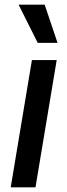

<svg xmlns="http://www.w3.org/2000/svg" viewBox="-20 -803 289 823"><path d="M25.9 0 116.8 -545.5H223L132.1 0ZM141.7 -619.3 59.7 -783H171.5L226.6 -619.3Z"/></svg>

Font: Karasuma Gothic
Style: Medium Italic
Weight: 500
Italic angle: 9.39998°
Designer: Rasmus Andersson / Ryoko Nishizuka
Foundry: Genbu
Version: Version 1.00